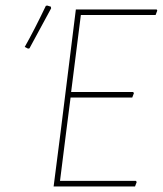

<svg xmlns="http://www.w3.org/2000/svg" viewBox="-20 -671 586 691"><path d="M145 -650 150 -651 163 -647 164 -641Q141 -598 86 -497L81 -496L69 -502Q103 -562 145 -650ZM469 -20 472 -16 466 0H173L198 -195L253 -637H544L546 -633L540 -617H271L236 -340H459L462 -336L456 -320H234L218 -195L196 -20Z"/></svg>

Font: Alegreya Sans SC Thin
Style: Italic
Weight: 100
Italic angle: -7°
Designer: Juan Pablo del Peral
Foundry: Huerta Tipografica
Version: Version 2.007